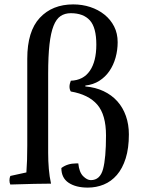

<svg xmlns="http://www.w3.org/2000/svg" viewBox="-20 -836 645 873"><path d="M27 3Q23 -5 23 -16Q23 -27 27 -36L100 -52Q102 -78 103 -108.5Q104 -139 104 -174V-569Q104 -694 161 -755Q218 -816 313 -816Q354 -816 390.5 -804Q427 -792 455 -769.5Q483 -747 499 -715.5Q515 -684 515 -644Q515 -608 505.5 -574Q496 -540 477.5 -513Q459 -486 431.5 -468.5Q404 -451 368 -447V-443Q414 -439 451 -421.5Q488 -404 513.5 -375.5Q539 -347 552.5 -308.5Q566 -270 566 -225Q566 -162 551.5 -116Q537 -70 511.5 -40.5Q486 -11 452 3Q418 17 379 17Q325 17 292 -5Q259 -27 259 -72Q287 -93 326 -93H336Q340 -53 358 -35Q376 -17 393 -17Q435 -17 448.5 -67Q462 -117 462 -220Q462 -314 422.5 -360Q383 -406 302 -420Q296 -429 296 -442Q296 -454 302 -469Q359 -471 388.5 -514Q418 -557 418 -633Q418 -711 388.5 -743.5Q359 -776 302 -776Q275 -776 255.5 -763Q236 -750 223.5 -718.5Q211 -687 205 -634Q199 -581 199 -501V-141Q199 -103 202 -68Q205 -33 212 -1Q181 -1 135.5 0Q90 1 27 3Z"/></svg>

Font: Adamina
Style: Regular
Weight: 400
Designer: Cyreal (www.cyreal.org)
Foundry: Alexei Vanyashin
Version: Version 1.013